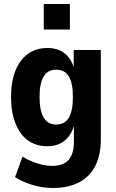

<svg xmlns="http://www.w3.org/2000/svg" viewBox="-20 -745 577 956"><path d="M243 191Q193 191 144 176.5Q95 162 55 137L92 35Q116 50 141.5 60Q167 70 192 75.5Q217 81 240 81Q295 81 321.5 51Q348 21 348 -40V-122H349Q336 -73 302 -45Q268 -17 215 -17Q159 -17 119 -46Q79 -75 57 -130.5Q35 -186 35 -262Q35 -339 57 -393.5Q79 -448 119.5 -477Q160 -506 216 -506Q269 -506 303 -478.5Q337 -451 350 -400H347V-496H482V-52Q482 26 455 80Q428 134 374.5 162.5Q321 191 243 191ZM260 -125Q303 -125 323 -159.5Q343 -194 343 -262Q343 -330 323 -364Q303 -398 260 -398Q218 -398 197.5 -364.5Q177 -331 177 -262Q177 -194 197.5 -159.5Q218 -125 260 -125ZM198 -598V-725H328V-598Z"/></svg>

Font: Nunito Sans 10pt Condensed ExtraBold
Style: Regular
Weight: 800
Width: 3
Designer: Vernon Adams
Foundry: Vernon Adams
Version: Version 3.101;gftools[0.9.27]